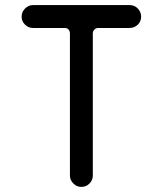

<svg xmlns="http://www.w3.org/2000/svg" viewBox="-20 -720 640 755"><path d="M300 15Q281.5 15 268.5 1.5Q255 -11.5 255 -30V-588.5Q255 -597 249.5 -604Q244.5 -610 233.5 -610H110Q91.5 -610 78.5 -623Q65 -636 65 -654.5Q65 -673 78.5 -686.5Q91.5 -700 110 -700H490Q508.5 -700 522 -686.5Q535 -672.5 535 -654.5Q535 -636 522 -623Q508 -610 490 -610H366.5Q357.5 -610 351.5 -604Q345 -597.5 345 -588.5V-30Q345 -11.5 332 1.5Q318.5 15 300 15Z"/></svg>

Font: Maple Mono SC NF
Style: Regular
Weight: 400
Designer: subframe7536
Version: Version 4.2; ttfautohint (v1.8.4.7-5d5b-dirty);Nerd Fonts 6.